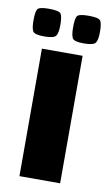

<svg xmlns="http://www.w3.org/2000/svg" viewBox="-98 -657 395 697"><g transform="rotate(10 99.5 -308.5)"><path d="M25 -470H175V0H25ZM171 -515Q135 -515 129 -526.5Q123 -538 123 -566Q123 -597 129 -607Q135 -617 171 -617Q209 -617 215.5 -607Q222 -597 222 -566Q222 -538 215 -526.5Q208 -515 171 -515ZM25 -515Q-11 -515 -17 -526.5Q-23 -538 -23 -566Q-23 -597 -17 -607Q-11 -617 25 -617Q63 -617 69.5 -607Q76 -597 76 -566Q76 -538 69 -526.5Q62 -515 25 -515Z"/></g></svg>

Font: Smooch Sans Black
Style: Regular
Weight: 900
Designer: Robert E. Leuschke
Foundry: Robert E. Leuschke
Version: Version 1.010; ttfautohint (v1.8.3)